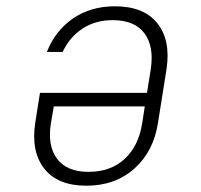

<svg xmlns="http://www.w3.org/2000/svg" viewBox="-20 -580 640 610"><path d="M345 -560Q437 -560 480 -506Q523 -452 509 -360L482 -190Q468 -99 407 -44.5Q346 10 254 10Q163 10 120.5 -44.5Q78 -99 92 -190L107 -285H447L459 -360Q470 -432 439 -474Q408 -516 338 -516Q283 -516 242 -489Q201 -462 179 -415H129Q155 -482 211.5 -521Q268 -560 345 -560ZM142 -190Q130 -118 161 -76Q192 -34 261 -34Q332 -34 376.5 -75.5Q421 -117 432 -190L440 -242H151Z"/></svg>

Font: NKDuy Mono Thin
Style: Italic
Weight: 100
Italic angle: -9°
Monospace: yes
Designer: NKDuy
Foundry: NKDuy
Version: Version 2.251; ttfautohint (v1.8.4.7-5d5b)